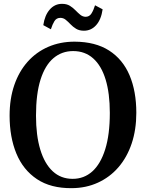

<svg xmlns="http://www.w3.org/2000/svg" viewBox="-20 -969 760 1000"><path d="M354 11Q244.5 12 172.5 -36Q100.5 -84 65.2 -169.5Q30 -255 30 -366.5Q30 -455 54.5 -526Q79 -597 124 -647.5Q169 -698 231.2 -725Q293.5 -752 368.5 -752Q477 -751.5 548.2 -705.8Q619.5 -660 654.8 -576.8Q690 -493.5 690 -381.5Q690 -293.5 665.8 -221.5Q641.5 -149.5 596.8 -97.8Q552 -46 490.2 -17.8Q428.5 10.5 354 11ZM358.5 -37.5Q417.5 -37.5 460.8 -76.2Q504 -115 528 -191.5Q552 -268 552 -381Q552 -483 530 -555Q508 -627 465.2 -665Q422.5 -703 361 -703Q302 -703 258.5 -666.2Q215 -629.5 191.2 -554.8Q167.5 -480 167.5 -366.5Q167.5 -263.5 189.8 -190Q212 -116.5 254.5 -77Q297 -37.5 358.5 -37.5ZM417 -809Q393 -809 376.2 -819.2Q359.5 -829.5 347 -842.8Q334.5 -856 322.2 -866Q310 -876 294.5 -876Q274 -876 263.5 -859Q253 -842 245 -816.5L205.5 -838Q213 -889.5 239 -919.2Q265 -949 303 -949Q327.5 -949 344 -938.8Q360.5 -928.5 373.2 -915.2Q386 -902 398.2 -892Q410.5 -882 425.5 -881.5Q445.5 -881.5 456.2 -898.5Q467 -915.5 475 -941.5L514.5 -920.5Q507 -867.5 481 -838.2Q455 -809 417 -809Z"/></svg>

Font: Merriweather 48pt SemiBold
Style: Regular
Weight: 600
Version: Version 2.100